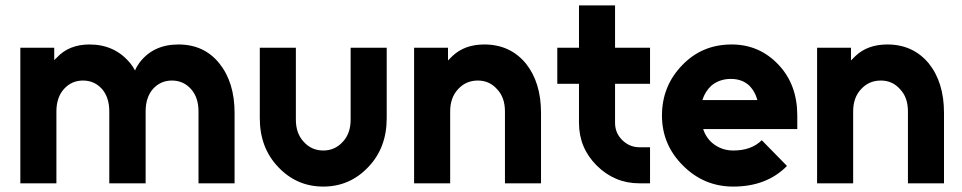

<svg xmlns="http://www.w3.org/2000/svg" viewBox="-20 -676 3548 708"><path d="M845 0V-260Q845 -316 831 -361.5Q817 -407 789 -442Q733 -512 638 -512Q544 -512 493 -443Q489 -437 485 -430.5Q481 -424 478 -416Q474 -423 470 -429.5Q466 -436 461 -442Q404 -512 310 -512Q234 -512 189 -463Q187 -461 184.5 -459Q182 -457 180 -454V-500H55V0H188V-265Q188 -317 216 -348Q244 -379 286 -379Q328 -379 356 -348Q383 -317 383 -265V0H517V-265Q517 -317 544 -348Q572 -379 614 -379Q656 -379 684 -348Q712 -317 712 -265V0Z M938 -500V-240Q938 -131 1006 -60Q1074 12 1172 12Q1270 12 1338 -60Q1406 -131 1406 -240V-500H1273V-235Q1273 -184 1244 -153Q1215 -121 1172 -121Q1129 -121 1100 -153Q1071 -184 1071 -235V-500Z M1975 0V-260Q1975 -316 1961 -361.5Q1947 -407 1919 -442Q1861 -512 1766 -512Q1693 -512 1648 -469Q1644 -465 1640 -461Q1636 -457 1632 -453V-500H1507V0H1640V-265Q1640 -316 1669 -347Q1698 -379 1742 -379Q1785 -379 1813 -347Q1842 -317 1842 -265V0Z M2115 -656V-500H2035V-367H2115V-223Q2115 -131 2180 -66Q2246 0 2338 0H2377V-133H2338Q2301 -133 2274 -160Q2248 -186 2248 -223V-367H2377V-500H2248V-656Z M2920 -200V-250Q2920 -363 2852 -436Q2781 -512 2678 -512Q2569 -512 2496 -436Q2421 -359 2421 -250Q2421 -142 2499 -65Q2576 12 2684 12Q2807 12 2882 -64L2789 -159Q2751 -121 2684 -121Q2642 -121 2610 -146Q2597 -156 2587.5 -170Q2578 -184 2573 -200ZM2675 -385Q2714 -385 2740 -363Q2763 -342 2773 -307H2570Q2580 -339 2604 -361Q2634 -385 2675 -385Z M3461 0V-260Q3461 -316 3447 -361.5Q3433 -407 3405 -442Q3347 -512 3252 -512Q3179 -512 3134 -469Q3130 -465 3126 -461Q3122 -457 3118 -453V-500H2993V0H3126V-265Q3126 -316 3155 -347Q3184 -379 3228 -379Q3271 -379 3299 -347Q3328 -317 3328 -265V0Z"/></svg>

Font: Unageo
Style: Bold
Weight: 700
Designer: Richard Sepsi
Foundry: Richard Sepsi
Version: Version 2.000